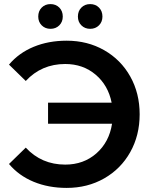

<svg xmlns="http://www.w3.org/2000/svg" viewBox="-20 -909 750 939"><path d="M663 -350Q663 -247 617 -165Q571 -83 489.5 -36.5Q408 10 306 10Q217 10 144.5 -20Q72 -50 24 -107L106 -187Q183 -104 299 -104Q389 -104 451.5 -159Q514 -214 528 -304H215V-407H526Q509 -492 447.5 -544Q386 -596 299 -596Q183 -596 106 -513L24 -593Q72 -650 144.5 -680Q217 -710 306 -710Q408 -710 489.5 -663.5Q571 -617 617 -535Q663 -453 663 -350ZM167 -828Q167 -855 184 -872Q201 -889 227 -889Q253 -889 270 -872Q287 -855 287 -828Q287 -802 270 -785Q253 -768 227 -768Q201 -768 184 -785Q167 -802 167 -828ZM361 -828Q361 -855 378 -872Q395 -889 421 -889Q447 -889 464 -872Q481 -855 481 -828Q481 -802 464 -785Q447 -768 421 -768Q395 -768 378 -785Q361 -802 361 -828Z"/></svg>

Font: Montserrat Alternates SemiBold
Style: Regular
Weight: 600
Designer: Julieta Ulanovsky
Foundry: Julieta Ulanovsky
Version: Version 7.200